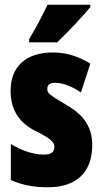

<svg xmlns="http://www.w3.org/2000/svg" viewBox="-20 -786 436 816"><path d="M364 -756V-766H182C161 -722 136 -673 104 -620V-606H223C273 -653 336 -722 364 -756ZM372 -170C372 -255 326 -304 259 -342C188 -384 181 -390 181 -408C181 -426 192 -434 215 -434C253 -434 291 -415 324 -393L364 -516C311 -547 262 -563 205 -563C90 -563 25 -503 25 -400C25 -322 60 -265 128 -231C205 -193 211 -179 211 -161C211 -138 196 -129 166 -129C116 -129 66 -150 26 -174V-21C77 2 129 10 183 10C302 10 372 -51 372 -170Z"/></svg>

Font: Noto Sans Ethiopic ExtraCondensed Black
Style: Regular
Weight: 900
Width: 2
Designer: Monotype Design Team
Foundry: Monotype Imaging Inc.
Version: Version 2.102